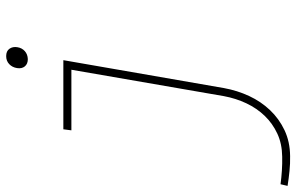

<svg xmlns="http://www.w3.org/2000/svg" viewBox="-192 -564 969 628"><g transform="rotate(-90 293.0 -250.5)"><path d="M183.6 -528.3H409.7L318.4 -2.9Q310.5 40.5 292.5 79.3Q274.4 118.2 246.3 147.7Q218.3 177.2 180.7 195.1Q143.1 212.9 96.2 213.4Q71.3 213.9 47.1 211.4Q22.9 209 -1.5 205.1L3.9 182.1Q26.4 185.1 48.8 186.5Q71.3 188 94.2 187.5Q136.2 187 169.4 171.6Q202.6 156.2 227.5 130.4Q252.4 104.5 268.6 70.3Q284.7 36.1 292 -2.9L378.4 -502H180.2ZM383.8 -679.7Q386.2 -695.3 396.7 -705.3Q407.2 -715.3 422.9 -715.3Q439.5 -715.3 447 -704.6Q454.6 -693.8 452.1 -678.7Q449.7 -663.6 439.2 -654.3Q428.7 -645 413.1 -644.5Q397.5 -644.5 389.4 -654.3Q381.3 -664.1 383.8 -679.7Z"/></g></svg>

Font: TypoPRO Roboto Mono
Style: Italic
Weight: 250
Designer: Google
Version: Version 2.000986; 2015; ttfautohint (v1.3)